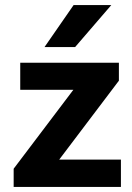

<svg xmlns="http://www.w3.org/2000/svg" viewBox="-20 -739 523 759"><path d="M458 -108H214L450 -420V-491H60V-384H270L34 -72V0H458ZM156 -553H277L420 -719H271Z"/></svg>

Font: Falling Sky
Style: SeBd
Weight: 600
Designer: Paul D. Hunt
Foundry: Adobe Systems Incorporated
Version: Version 1.02